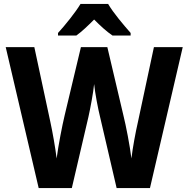

<svg xmlns="http://www.w3.org/2000/svg" viewBox="-20 -953 955 973"><path d="M528 -933H388C363 -891 309 -824 274 -786V-773H367C396 -794 424 -821 457 -854C490 -821 519 -794 550 -773H642V-786C606 -827 554 -888 528 -933ZM906 -714H760L679 -335C667 -283 652 -202 646 -150C638 -215 619 -314 605 -370L524 -714H390L308 -370C295 -316 276 -218 267 -150C261 -201 246 -286 235 -336L154 -714H9L176 0H344L428 -360C438 -404 453 -485 457 -527C462 -479 477 -401 487 -361L571 0H740Z"/></svg>

Font: Noto Sans Georgian SemiCondensed Bold
Style: Regular
Weight: 700
Width: 4
Designer: Monotype Design Team, Akaki Razmadze
Foundry: Google LLC
Version: Version 2.005